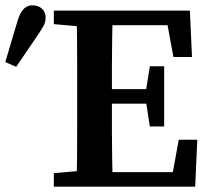

<svg xmlns="http://www.w3.org/2000/svg" viewBox="-28 -704 796 724"><path d="M-8 -470 39 -628Q49 -659 62.5 -671.5Q76 -684 94 -684Q116 -684 130 -671.5Q144 -659 144 -638Q144 -621 137 -608Q130 -595 116 -574L33 -452ZM175 0V-51L311 -63H324V0ZM260 0Q262 -51 262.5 -102Q263 -153 263 -205Q263 -257 263 -309V-355Q263 -407 263 -458.5Q263 -510 262.5 -561.5Q262 -613 260 -664H397Q396 -614 395 -562.5Q394 -511 394 -459.5Q394 -408 394 -355V-316Q394 -261 394 -208Q394 -155 395 -103.5Q396 -52 397 0ZM329 0V-55H655L618 -23L646 -177H716L708 0ZM328 -313V-368H556V-313ZM537 -227 521 -332V-353L537 -454H591V-227ZM175 -613V-664H324V-601H311ZM626 -489 598 -641 635 -609H329V-664H688L696 -489Z"/></svg>

Font: Source Serif 4 18pt SemiBold
Style: Regular
Weight: 600
Designer: Frank Grießhammer
Foundry: Adobe Systems Incorporated
Version: Version 4.004;hotconv 1.0.116;makeotfexe 2.5.65601